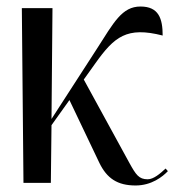

<svg xmlns="http://www.w3.org/2000/svg" viewBox="-20 -561 535 589"><path d="M52 0H136L138 -177L193 -254L285 -61C308 -14 340 8 396 8C445 8 479 -19 495 -36L488 -44C471 -28 451 -11 433 -11C406 -11 397 -25 377 -61L237 -317L272 -366C331 -449 369 -480 479 -452C479 -504 467 -541 411 -541C354 -541 329 -492 277 -411L138 -196L141 -536H47Z"/></svg>

Font: Noto Serif Display Condensed
Style: Regular
Weight: 400
Width: 3
Designer: Monotype Design Team
Foundry: Monotype Imaging Inc.
Version: Version 2.009